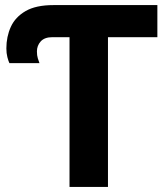

<svg xmlns="http://www.w3.org/2000/svg" viewBox="-20 -734 658 754"><path d="M253 0V-588H186Q155 -588 140 -571.5Q125 -555 125 -532Q125 -516 128.5 -505Q132 -494 135 -486H17Q13 -494 9 -509.5Q5 -525 5 -544Q5 -590 22.5 -628.5Q40 -667 80.5 -690.5Q121 -714 190 -714H598V-588H404V0Z"/></svg>

Font: Noto IKEA Arabic
Style: Bold
Weight: 700
Designer: Monotype Design Team
Foundry: Monotype Imaging Inc.
Version: Version 1.200